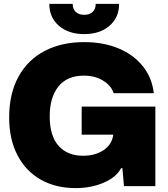

<svg xmlns="http://www.w3.org/2000/svg" viewBox="-20 -955 860 985"><path d="M27 -352Q27 -474 74.5 -561Q122 -648 209 -693.5Q296 -739 412 -739Q511 -739 588.5 -706.5Q666 -674 713 -615Q760 -556 769 -477H563Q550 -517 508 -542Q466 -567 411 -567Q324 -567 279.5 -511Q235 -455 235 -358Q235 -258 280.5 -207Q326 -156 405 -156Q470 -156 512.5 -185.5Q555 -215 561 -264H399V-408H777V0H616L608 -92H601Q577 -46 512.5 -18Q448 10 368 10Q266 10 189 -33.5Q112 -77 69.5 -159Q27 -241 27 -352ZM233 -935H353Q353 -908 369 -893.5Q385 -879 412 -879Q439 -879 455 -893.5Q471 -908 471 -935H591Q591 -865 541.5 -822.5Q492 -780 412 -780Q332 -780 282.5 -822.5Q233 -865 233 -935Z"/></svg>

Font: Mona Sans Black
Style: Regular
Weight: 900
Designer: Deni Anggara
Foundry: GitHub
Version: Version 2.000